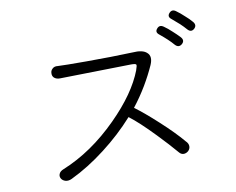

<svg xmlns="http://www.w3.org/2000/svg" viewBox="-79 -920 1158 941"><g transform="rotate(-10 500.0 -450.0)"><path d="M233.4 -645.5Q216.8 -647.5 207 -637.7Q197.3 -628.9 197.3 -616.2Q196.3 -602.5 205.1 -593.8Q215.8 -584 233.4 -584L589.8 -590.8Q611.3 -590.8 614.3 -585.9Q617.2 -581.1 609.4 -560.5V-559.6Q567.4 -449.2 449.2 -331.1Q320.3 -202.1 173.8 -142.6Q156.2 -135.7 151.4 -123Q146.5 -111.3 153.3 -99.6Q160.2 -88.9 173.8 -85Q188.5 -81.1 205.1 -88.9Q293 -130.9 378.9 -197.3Q462.9 -261.7 532.2 -338.9Q580.1 -302.7 653.3 -226.6Q707 -170.9 746.1 -125Q754.9 -114.3 768.6 -114.3Q781.2 -115.2 791 -124Q800.8 -133.8 800.8 -146.5Q800.8 -161.1 787.1 -173.8Q746.1 -222.7 677.7 -285.2Q615.2 -342.8 566.4 -378.9Q602.5 -424.8 632.8 -475.6Q661.1 -523.4 682.6 -571.3Q700.2 -612.3 677.7 -631.8Q657.2 -651.4 606.4 -647.5Q502.9 -643.6 376 -643.6Q265.6 -643.6 233.4 -645.5ZM779.3 -745.1Q759.8 -758.8 746.1 -742.2Q731.4 -725.6 751 -710.9Q772.5 -693.4 788.1 -678.7Q804.7 -663.1 815.4 -650.4Q833 -629.9 851.6 -645.5Q869.1 -661.1 852.5 -679.7Q835 -698.2 818.4 -712.9Q797.9 -732.4 779.3 -745.1ZM851.6 -809.6Q833 -823.2 818.4 -806.6Q803.7 -790 823.2 -775.4Q844.7 -756.8 860.4 -743.2Q877 -727.5 888.7 -713.9Q906.2 -693.4 923.8 -709Q940.4 -724.6 924.8 -743.2Q910.2 -760.7 890.6 -777.3Q871.1 -795.9 851.6 -809.6Z"/></g></svg>

Font: GulimChe
Style: Regular
Weight: 400
Monospace: yes
Version: Version 2.21